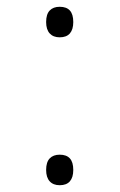

<svg xmlns="http://www.w3.org/2000/svg" viewBox="-20 -532 353 566"><path d="M156 14Q137 14 126.5 2.5Q116 -9 116 -31Q116 -54 126.5 -65Q137 -76 156 -76Q176 -76 186 -65Q196 -54 196 -31Q196 -9 186 2.5Q176 14 156 14ZM156 -422Q137 -422 126.5 -433.5Q116 -445 116 -467Q116 -490 126.5 -501Q137 -512 156 -512Q176 -512 186 -501Q196 -490 196 -467Q196 -445 186 -433.5Q176 -422 156 -422Z"/></svg>

Font: Playwrite BR Thin
Style: Regular
Weight: 250
Version: Version 1.003